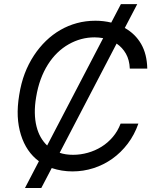

<svg xmlns="http://www.w3.org/2000/svg" viewBox="-20 -840 767 952"><path d="M75.3 -369.3Q84.5 -427.6 102.8 -475.7Q121.1 -523.8 148.8 -565.7Q175.1 -605.5 207.9 -637.3Q240.8 -669 279.1 -691.2Q317.5 -713.4 361.2 -725.3Q404.8 -737.2 453.1 -737.2Q473.7 -737.2 493.1 -734.9Q512.4 -732.6 531.6 -728L579.5 -819.6H660.5L598.7 -701.3Q650.9 -672.2 679.9 -621.8Q708.8 -571.4 710.2 -500H623.6Q621.8 -543 604.4 -573.7Q587 -604.4 558.2 -623.9L275.9 -82.4Q304.3 -72.4 342.3 -72.4Q379.3 -72.4 415.5 -82.6Q451.7 -92.7 483.1 -112.2Q514.6 -131.7 539.2 -160.7Q563.9 -189.6 578.1 -227.3H666.2Q646.7 -171.5 613.3 -127.5Q579.9 -83.5 536.9 -52.9Q494 -22.4 443.5 -6.2Q393.1 9.9 339.5 9.9Q285.9 9.9 236.5 -6.7L184.7 92.3H103.7L172.9 -40.5Q110.1 -87 83.8 -171.2Q70.3 -214.1 68 -262.8Q65.7 -311.4 75.3 -369.3ZM213.8 -118.6 491.5 -650.9Q480.1 -652.7 469.5 -653.8Q458.8 -654.8 448.9 -654.8Q381.4 -654.8 321 -620.7Q290.8 -603.7 264.7 -578.5Q238.6 -553.3 217.7 -520.2Q196.7 -487.2 181.8 -446.6Q166.9 -405.9 159.1 -358Q152 -316.1 152.7 -279.8Q153.4 -243.6 160.9 -213.6Q168.3 -183.6 181.8 -159.8Q195.3 -136 213.8 -118.6Z"/></svg>

Font: Inter P
Style: Italic
Weight: 400
Italic angle: -9.40001°
Designer: Rasmus Andersson
Foundry: rsms
Version: Version 3.018;git-588b23468